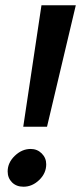

<svg xmlns="http://www.w3.org/2000/svg" viewBox="-20 -700 312 727"><path d="M137 -680H267L158 -220H68ZM96 -136Q121 -136 138 -119Q155 -102 155 -78Q155 -44 128.5 -18.5Q102 7 69 7Q42 7 25.5 -9.5Q9 -26 9 -51Q9 -84 36 -110Q63 -136 96 -136Z"/></svg>

Font: Teachers SemiBold
Style: Italic
Weight: 600
Designer: Alfredo Marco Pradil & Chank Diesel
Version: Version 0.009